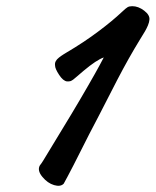

<svg xmlns="http://www.w3.org/2000/svg" viewBox="-20 -598 501 618"><path d="M185.1 -6.8Q174.8 3.9 154.1 -2.2Q133.3 -8.3 116.5 -28.6Q99.6 -48.8 107.9 -64.9Q110.4 -67.9 114.3 -73.7Q118.2 -79.6 119.1 -81.1Q144.5 -122.6 174.3 -172.1Q204.1 -221.7 210 -231Q237.3 -276.4 263.4 -321.8Q289.6 -367.2 301.8 -390.1L314 -413.1Q291 -405.3 249 -370.1Q243.7 -365.7 237.3 -360.1Q231 -354.5 228 -352.1Q225.1 -349.6 220.9 -346.2Q216.8 -342.8 215.6 -341.8Q214.4 -340.8 211.4 -339.1Q208.5 -337.4 207.8 -337.2Q207 -336.9 204.3 -336.4Q201.7 -335.9 200.4 -335.9Q199.2 -335.9 195.8 -335.9Q183.1 -337.4 170.2 -357.2Q157.2 -377 157.2 -387.2Q156.7 -391.1 157.2 -394.5Q157.7 -397.9 159.7 -401.4Q161.6 -404.8 163.6 -407Q165.5 -409.2 169.7 -412.6Q173.8 -416 176.3 -417.7Q178.7 -419.4 184.6 -423.1Q190.4 -426.8 192.9 -428.2Q251 -462.4 296.9 -497.1Q340.8 -529.8 373 -560.1Q385.3 -571.8 390.9 -575Q396.5 -578.1 405.8 -578.1Q425.3 -578.1 444.1 -563.7Q462.9 -549.3 460.9 -534.2Q460.4 -526.4 456.1 -516.1Q451.7 -505.9 447 -497.8Q442.4 -489.7 430.2 -470.2Q394.5 -412.1 357.9 -341.8Q284.2 -197.8 267.1 -166Q207 -45.9 185.1 -6.8Z"/></svg>

Font: Florida Vibes
Style: Regular
Weight: 400
Italic angle: -30°
Designer: Turbologo.com
Foundry: Turbologo.com
Version: Version 1.000;hotconv 1.0.109;makeotfexe 2.5.65596